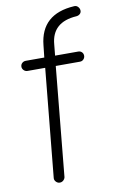

<svg xmlns="http://www.w3.org/2000/svg" viewBox="-87 -645 512 859"><g transform="rotate(-10 169.0 -215.0)"><path d="M296 -349H186L138 148Q136 157 128.5 163Q121 169 111 168Q102 167 95.5 159.5Q89 152 90 143L138 -349H58Q48 -349 41 -356Q34 -363 34 -372Q34 -382 41 -388.5Q48 -395 58 -395H142L148 -450Q162 -589 313 -598Q323 -599 330 -592Q337 -585 338 -576Q339 -566 332.5 -559.5Q326 -553 316 -552Q204 -545 196 -445L191 -395H296Q306 -395 312.5 -388.5Q319 -382 319 -372Q319 -363 312.5 -356Q306 -349 296 -349Z"/></g></svg>

Font: Hoogli
Style: Regular
Weight: 400
Designer: Anand Singh Naorem
Foundry: Brand New Type
Version: Version 1.00 b007